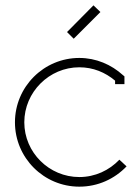

<svg xmlns="http://www.w3.org/2000/svg" viewBox="-20 -690 522 719"><path d="M256 -545 356 -645 330 -670 231 -570ZM411 -388V-375H446V-404L440 -409C397 -448 340 -473 277 -473C144 -473 36 -365 36 -232C36 -99 144 9 277 9C347 9 409 -20 454 -67L427 -92C389 -52 336 -27 277 -27C164 -27 71 -119 71 -232C71 -345 164 -438 277 -438C329 -438 374 -419 411 -388Z"/></svg>

Font: Rawengulk
Style: Regular
Weight: 400
Version: Version 0.9